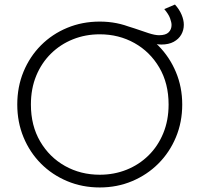

<svg xmlns="http://www.w3.org/2000/svg" viewBox="-20 -810 878 845"><path d="M419 15Q342 15 275.8 -12.8Q209.5 -40.5 160.2 -90Q111 -139.5 83.5 -206Q56 -272.5 56 -350Q56 -428 83.5 -494.5Q111 -561 160.2 -610.5Q209.5 -660 275.8 -687.5Q342 -715 419 -715Q495.5 -715 561.5 -687Q627.5 -659 677 -609Q726.5 -559 754.2 -492.8Q782 -426.5 782 -350Q782 -272.5 754.2 -206Q726.5 -139.5 677 -90Q627.5 -40.5 561.5 -12.8Q495.5 15 419 15ZM419 -41Q482 -41 537 -63Q592 -85 633.5 -125.8Q675 -166.5 698.5 -223.5Q722 -280.5 722 -350Q722 -443 681.2 -512.5Q640.5 -582 571.8 -620.5Q503 -659 419 -659Q356 -659 301 -637Q246 -615 204.5 -574.2Q163 -533.5 139.5 -476.8Q116 -420 116 -350Q116 -257 156.8 -187.5Q197.5 -118 266.2 -79.5Q335 -41 419 -41ZM690 -614Q666.5 -614 637.2 -624Q608 -634 573.8 -647.5Q539.5 -661 500.8 -671Q462 -681 419 -681V-715Q459.5 -715 498.5 -706Q537.5 -697 572 -685Q606.5 -673 634.2 -664Q662 -655 680 -655Q709.5 -655 722.2 -667.8Q735 -680.5 735 -700Q735 -711.5 728.5 -729.5Q722 -747.5 703 -770L750 -790Q769.5 -768.5 779.2 -745.2Q789 -722 789 -701Q789 -677.5 777.8 -657.8Q766.5 -638 744.5 -626Q722.5 -614 690 -614Z"/></svg>

Font: Geologica Thin
Style: Regular
Weight: 100
Version: Version 1.010;gftools[0.9.28]